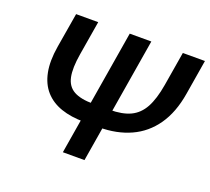

<svg xmlns="http://www.w3.org/2000/svg" viewBox="-123 -884 1137 1040"><g transform="rotate(20 445.0 -364.0)"><path d="M762.2 -727.5H889.6L856.4 -526.9Q837.9 -414.1 786.1 -340.1Q734.4 -266.1 654.8 -230Q575.2 -193.8 473.6 -193.8H386.7Q311.5 -193.8 254.2 -213.6Q196.8 -233.4 160.4 -274.4Q124 -315.4 111.6 -378.2Q99.1 -440.9 113.3 -526.9L147 -727.5H274.4L241.7 -531.2Q227.5 -446.8 238 -396.7Q248.5 -346.7 288.1 -324.7Q327.6 -302.7 400.4 -302.7H494.6Q567.4 -302.7 614 -324.7Q660.6 -346.7 688 -396.7Q715.3 -446.8 729.5 -531.2ZM456.1 -727.5H580.6L460 0H335.4Z"/></g></svg>

Font: Inter 17pt SemiBold
Style: Italic
Weight: 600
Italic angle: -9.3988°
Version: Version 4.001;git-66647c0bb